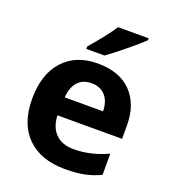

<svg xmlns="http://www.w3.org/2000/svg" viewBox="-141 -869 872 983"><g transform="rotate(20 295.5 -378.0)"><path d="M500 -766.1V-755.9Q475.1 -731 414.1 -681.2Q353 -631.3 317.4 -606H218.3V-619.1Q300.3 -714.4 333 -766.1ZM325.2 9.8Q192.9 9.8 118.9 -63.2Q44.9 -136.2 44.9 -271Q44.9 -405.8 113.3 -481Q181.6 -556.2 300 -556.2Q418.5 -556.2 483.2 -490.2Q547.9 -424.3 547.9 -308.1V-235.8H195.8Q198.2 -171.9 233.6 -136.5Q269 -101.1 332 -101.1Q424.8 -101.1 517.1 -144V-28.8Q476.6 -8.8 432.1 0.5Q387.7 9.8 325.2 9.8ZM199.2 -335H408.2Q407.2 -389.6 379.6 -419.9Q352.1 -450.2 304.7 -450.2Q257.3 -450.2 230.2 -420.4Q203.1 -390.6 199.2 -335Z"/></g></svg>

Font: Open Sans Hebrew
Style: Bold
Weight: 700
Foundry: Ascender Corporation, Yanek Iontef
Version: Version 2.001;PS 002.001;hotconv 1.0.70;makeotf.lib2.5.58329